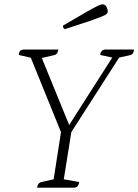

<svg xmlns="http://www.w3.org/2000/svg" viewBox="-20 -871 642 891"><path d="M152 0Q155 -22 171 -26L229 -39L263 -258L123 -603L67 -616Q68 -627 71.5 -632.5Q75 -638 86 -641H251Q247 -618 231 -615L174 -602L301 -291L501 -604L445 -616Q447 -637 465 -641H602Q600 -619 584 -615L533 -604L311 -258L276 -39L348 -26Q345 -14 341.5 -8.5Q338 -3 327 0ZM282 -736Q277 -736 274.5 -741Q272 -746 272 -752Q345 -795 382 -816Q419 -837 434 -844Q449 -851 455 -851Q468 -851 474 -839.5Q480 -828 480 -818Q480 -812 475.5 -807Q471 -802 453 -794.5Q435 -787 394.5 -773Q354 -759 282 -736Z"/></svg>

Font: Petrona ExtraLight
Style: Italic
Weight: 200
Italic angle: -9°
Designer: Ringo R. Seeber
Foundry: Ringo R. Seeber
Version: Version 2.001; ttfautohint (v1.8.3)